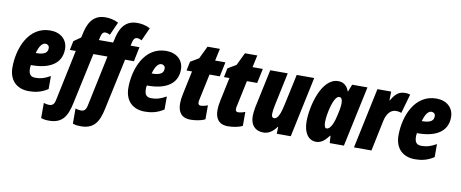

<svg xmlns="http://www.w3.org/2000/svg" viewBox="-80 -1127 4151 1729"><g transform="rotate(10 1995.5 -262.5)"><path d="M199 10C257 10 313 -1 372 -40V-159C317 -128 284 -119 236 -119C195 -119 174 -138 174 -193C174 -202 175 -214 177 -225H187C345 -225 455 -285 455 -419C455 -506 390 -562 297 -562C97 -562 17 -349 17 -176C17 -60 86 10 199 10ZM203 -339H201C220 -408 246 -437 274 -437C294 -437 309 -423 309 -403C309 -366 288 -339 203 -339Z M425 240C545 240 588 170 614 45L714 -420H843L748 32C741 67 734 100 691 100C679 100 653 96 641 90V229C668 239 691 240 715 240C835 240 878 170 904 45L1004 -420H1085L1112 -553H1031L1039 -587C1044 -609 1054 -630 1078 -630C1089 -630 1106 -625 1120 -617L1174 -737C1133 -758 1093 -765 1054 -765C926 -765 893 -654 878 -582L871 -553H741L749 -587C754 -609 764 -630 788 -630C799 -630 816 -625 830 -617L884 -737C843 -758 803 -765 764 -765C636 -765 603 -654 588 -582L580 -548L516 -503L499 -420H553L458 32C451 67 444 100 401 100C389 100 363 96 351 90V229C378 239 401 240 425 240Z M1259 10C1317 10 1373 -1 1432 -40V-159C1377 -128 1344 -119 1296 -119C1255 -119 1234 -138 1234 -193C1234 -202 1235 -214 1237 -225H1247C1405 -225 1515 -285 1515 -419C1515 -506 1450 -562 1357 -562C1157 -562 1077 -349 1077 -176C1077 -60 1146 10 1259 10ZM1263 -339H1261C1280 -408 1306 -437 1334 -437C1354 -437 1369 -423 1369 -403C1369 -366 1348 -339 1263 -339Z M1677 10C1714 10 1773 3 1810 -17V-145C1785 -134 1759 -130 1749 -130C1729 -130 1722 -138 1722 -158C1722 -165 1724 -175 1726 -184L1776 -420H1870L1898 -553H1804L1828 -664H1715L1659 -548L1583 -503L1566 -420H1616L1571 -207C1563 -169 1560 -143 1560 -119C1560 -45 1590 10 1677 10Z M2019 10C2056 10 2115 3 2152 -17V-145C2127 -134 2101 -130 2091 -130C2071 -130 2064 -138 2064 -158C2064 -165 2066 -175 2068 -184L2118 -420H2212L2240 -553H2146L2170 -664H2057L2001 -548L1925 -503L1908 -420H1958L1913 -207C1905 -169 1902 -143 1902 -119C1902 -45 1932 10 2019 10Z M2344 10C2392 10 2432 -19 2464 -64H2467L2465 0H2593L2710 -553H2550L2489 -269C2473 -194 2452 -134 2418 -134C2399 -134 2393 -147 2393 -169C2393 -187 2397 -216 2403 -246L2468 -553H2308L2233 -201C2228 -172 2224 -143 2224 -120C2224 -40 2266 10 2344 10Z M2825 10C2876 10 2907 -23 2941 -66H2945L2949 0H3079L3197 -553H3057L3031 -487H3028C3008 -543 2971 -563 2929 -563C2777 -563 2710 -298 2710 -156C2710 -54 2754 10 2825 10ZM2897 -125C2883 -125 2875 -144 2875 -181C2875 -252 2911 -424 2962 -424C2982 -424 2992 -407 2992 -370C2992 -351 2990 -327 2976 -265C2964 -208 2940 -125 2897 -125Z M3171 0H3331L3389 -278C3401 -338 3433 -389 3488 -389C3506 -389 3522 -386 3537 -380L3587 -556C3567 -562 3555 -563 3542 -563C3485 -563 3452 -537 3416 -473H3412L3414 -553H3288Z M3729 10C3787 10 3843 -1 3902 -40V-159C3847 -128 3814 -119 3766 -119C3725 -119 3704 -138 3704 -193C3704 -202 3705 -214 3707 -225H3717C3875 -225 3985 -285 3985 -419C3985 -506 3920 -562 3827 -562C3627 -562 3547 -349 3547 -176C3547 -60 3616 10 3729 10ZM3733 -339H3731C3750 -408 3776 -437 3804 -437C3824 -437 3839 -423 3839 -403C3839 -366 3818 -339 3733 -339Z"/></g></svg>

Font: Noto Sans ExtraCondensed Black
Style: Italic
Weight: 900
Width: 2
Italic angle: -12°
Designer: Monotype Design Team
Foundry: Monotype Imaging Inc.
Version: Version 2.013